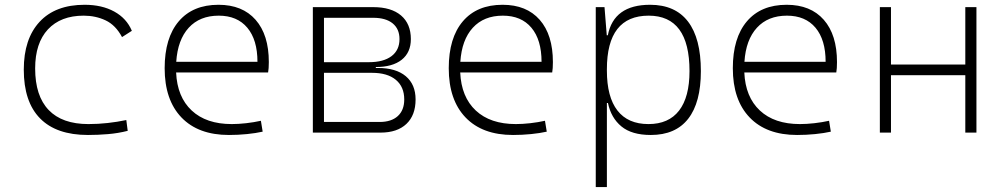

<svg xmlns="http://www.w3.org/2000/svg" viewBox="-20 -547 4142 792"><path d="M342.8 9.8Q212.4 9.8 145.3 -58.6Q78.1 -127 78.1 -259.8Q78.1 -386.7 143.3 -457Q208.5 -527.3 329.1 -527.3Q400.4 -527.3 451.4 -499.3Q502.4 -471.2 523.9 -419.9L483.4 -394Q457 -443.4 415.8 -462.9Q374.5 -482.4 325.2 -482.4Q230.5 -482.4 177.7 -425.8Q125 -369.1 125 -264.6Q125 -151.4 180.7 -93.3Q236.3 -35.2 344.7 -35.2Q384.8 -35.2 424.1 -39.6Q463.4 -43.9 501 -51.8L506.8 -7.3Q466.8 2.9 425 6.3Q383.3 9.8 342.8 9.8Z M924.3 9.8Q797.9 9.8 728.5 -62.5Q659.2 -134.8 659.2 -265.6Q659.2 -390.6 717.3 -459Q775.4 -527.3 881.3 -527.3Q980 -527.3 1034.4 -465.3Q1088.9 -403.3 1088.9 -291Q1088.9 -263.7 1085.9 -248H706.5Q710.9 -147 770.8 -91.1Q830.6 -35.2 936 -35.2Q963.4 -35.2 995.6 -38.8Q1027.8 -42.5 1056.2 -48.8L1063.5 -3.9Q1035.6 2.4 998.8 6.1Q961.9 9.8 924.3 9.8ZM707 -292H1042Q1042 -382.8 1000.2 -432.6Q958.5 -482.4 882.3 -482.4Q804.2 -482.4 758.5 -432.6Q712.9 -382.8 707 -292Z M1270.5 0V-517.6H1519.5Q1593.8 -517.6 1634.3 -483.2Q1674.8 -448.7 1674.8 -385.7Q1674.8 -330.6 1637 -300.5Q1599.1 -270.5 1530.3 -270.5V-266.6H1539.1Q1613.3 -266.6 1653.8 -232.7Q1694.3 -198.7 1694.3 -136.7Q1694.3 -71.8 1656.5 -35.9Q1618.7 0 1549.8 0ZM1316.4 -43.9H1545.9Q1594.2 -43.9 1620.8 -68.1Q1647.5 -92.3 1647.5 -136.7Q1647.5 -189 1612.8 -217.8Q1578.1 -246.6 1514.6 -246.6H1316.4ZM1316.4 -290.5H1502Q1562 -290.5 1595 -315.4Q1627.9 -340.3 1627.9 -385.7Q1627.9 -427.7 1599.6 -450.7Q1571.3 -473.6 1519.5 -473.6H1316.4Z M2096.2 9.8Q1969.7 9.8 1900.4 -62.5Q1831.1 -134.8 1831.1 -265.6Q1831.1 -390.6 1889.2 -459Q1947.3 -527.3 2053.2 -527.3Q2151.9 -527.3 2206.3 -465.3Q2260.7 -403.3 2260.7 -291Q2260.7 -263.7 2257.8 -248H1878.4Q1882.8 -147 1942.6 -91.1Q2002.4 -35.2 2107.9 -35.2Q2135.3 -35.2 2167.5 -38.8Q2199.7 -42.5 2228 -48.8L2235.4 -3.9Q2207.5 2.4 2170.7 6.1Q2133.8 9.8 2096.2 9.8ZM1878.9 -292H2213.9Q2213.9 -382.8 2172.1 -432.6Q2130.4 -482.4 2054.2 -482.4Q1976.1 -482.4 1930.4 -432.6Q1884.8 -382.8 1878.9 -292Z M2437.5 224.6V-517.6H2473.6L2482.9 -401.4H2487.3Q2511.7 -527.3 2661.6 -527.3Q2765.1 -527.3 2818.1 -458Q2871.1 -388.7 2871.1 -253.9Q2871.1 -124 2818.8 -57.1Q2766.6 9.8 2664.6 9.8Q2585.9 9.8 2543.2 -25.6Q2500.5 -61 2487.8 -122.1H2483.4V224.6ZM2483.4 -255.9Q2483.4 -147 2526.9 -91.1Q2570.3 -35.2 2654.8 -35.2Q2738.3 -35.2 2781.2 -90.8Q2824.2 -146.5 2824.2 -253.9Q2824.2 -482.4 2655.8 -482.4Q2483.4 -482.4 2483.4 -261.2Z M3268.1 9.8Q3141.6 9.8 3072.3 -62.5Q3002.9 -134.8 3002.9 -265.6Q3002.9 -390.6 3061 -459Q3119.1 -527.3 3225.1 -527.3Q3323.7 -527.3 3378.2 -465.3Q3432.6 -403.3 3432.6 -291Q3432.6 -263.7 3429.7 -248H3050.3Q3054.7 -147 3114.5 -91.1Q3174.3 -35.2 3279.8 -35.2Q3307.1 -35.2 3339.4 -38.8Q3371.6 -42.5 3399.9 -48.8L3407.2 -3.9Q3379.4 2.4 3342.5 6.1Q3305.7 9.8 3268.1 9.8ZM3050.8 -292H3385.7Q3385.7 -382.8 3344 -432.6Q3302.2 -482.4 3226.1 -482.4Q3147.9 -482.4 3102.3 -432.6Q3056.6 -382.8 3050.8 -292Z M3961.9 0V-236.8H3655.3V0H3609.4V-517.6H3655.3V-280.8H3961.9V-517.6H4007.8V0Z"/></svg>

Font: Cascadia Mono ExtraLight
Style: Regular
Weight: 200
Monospace: yes
Designer: Aaron Bell
Foundry: Saja Typeworks
Version: Version 2404.023; ttfautohint (v1.8.4)